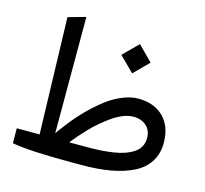

<svg xmlns="http://www.w3.org/2000/svg" viewBox="-99 -789 963 901"><g transform="rotate(15 382.5 -338.5)"><path d="M488.8 -619.1 559.6 -547.9 488.8 -477.1 417.5 -547.9ZM635.3 -200.7Q635.3 -238.8 611.1 -260.5Q586.9 -282.2 547.9 -282.2Q524.4 -282.2 497.6 -271.5Q470.7 -260.7 446.3 -243.4Q421.9 -226.1 397.7 -205.6Q373.5 -185.1 354 -164.3Q334.5 -143.6 319.3 -126.5Q304.2 -109.4 295.9 -98.6L287.6 -87.9H377Q412.1 -87.9 442.1 -89.8Q472.2 -91.8 502.4 -96.4Q532.7 -101.1 555.9 -109.4Q579.1 -117.7 597.4 -129.9Q615.7 -142.1 625.5 -160.2Q635.3 -178.2 635.3 -200.7ZM547.9 -370.1Q626.5 -370.1 671.6 -324.5Q716.8 -278.8 716.8 -200.7Q716.8 -147.5 692.1 -108.4Q667.5 -69.3 621.1 -45.9Q574.7 -22.5 512.5 -11.2Q450.2 0 370.6 0H318.8Q117.2 0 33.2 -15.6L32.7 -87.9H143.6L127.4 -653.3L212.9 -677.2V-111.8Q216.3 -117.2 222.9 -126.5Q229.5 -135.7 250.2 -162.6Q271 -189.5 292.7 -213.9Q314.5 -238.3 346.4 -268.1Q378.4 -297.9 409.2 -319.3Q439.9 -340.8 477.1 -355.5Q514.2 -370.1 547.9 -370.1Z"/></g></svg>

Font: Samim FD
Style: FD
Weight: 400
Foundry: DejaVu fonts team - Redesigned by Saber Rastikerdar
Version: Version 4.00 December 17, 2020